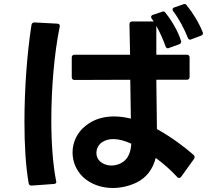

<svg xmlns="http://www.w3.org/2000/svg" viewBox="-20 -888 1040 958"><path d="M824 -649 874 -667C881 -670 884 -674 884 -680C884 -681 884 -683 883 -685C868 -732 839 -782 806 -824C803 -829 799 -831 794 -831C792 -831 790 -830 788 -829L743 -814C737 -812 734 -808 734 -804C734 -801 735 -798 737 -795C740 -790 744 -785 747 -781H640C631 -781 626 -776 626 -767L629 -615H352C343 -615 338 -610 338 -601V-503C338 -494 343 -489 352 -489L630 -490L633 -296C605 -303 577 -307 549 -307C498 -307 449 -294 408 -261C364 -227 342 -177 342 -127C342 -82 360 -37 395 -4C435 33 489 50 543 50C584 50 625 40 661 23C710 -1 742 -42 757 -100C795 -72 832 -40 864 -5C867 -1 870 0 874 0C877 0 881 -2 884 -6L948 -95C950 -98 951 -101 951 -104C951 -108 950 -111 946 -115C901 -155 832 -206 763 -244L760 -490H912C921 -490 926 -495 926 -504V-601C926 -610 921 -615 912 -615H760V-695V-759C779 -725 795 -688 806 -657C808 -651 812 -647 818 -647C820 -647 822 -648 824 -649ZM102 -280C102 -166 108 -59 123 26C124 34 129 38 137 38H138L248 30C256 30 261 26 261 20V19L260 15C244 -66 236 -174 236 -288C236 -449 251 -624 278 -755C280 -764 275 -770 266 -770L152 -776C144 -776 138 -772 137 -763C115 -622 102 -445 102 -280ZM461 -125C461 -141 467 -158 480 -171C497 -186 519 -194 546 -194C572 -194 603 -186 635 -171C633 -133 622 -100 594 -80C576 -68 556 -62 536 -62C515 -62 494 -69 478 -84C467 -94 461 -109 461 -125ZM841 -841C841 -838 842 -835 844 -832C874 -794 900 -742 917 -700C919 -694 923 -690 929 -690C931 -690 933 -691 935 -692L983 -710C989 -713 993 -717 993 -722C993 -724 992 -726 991 -728C973 -774 941 -826 912 -861C909 -866 905 -868 900 -868C898 -868 896 -867 893 -866L850 -851C844 -849 841 -845 841 -841Z"/></svg>

Font: LINE Seed JP_OTF Bold
Style: Regular
Weight: 700
Designer: LINE & Fontrix & Fontworks
Version: Version 1.009